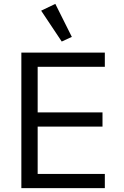

<svg xmlns="http://www.w3.org/2000/svg" viewBox="-20 -969 640 989"><path d="M90 0V-698H520V-625H174V-390H508V-317H174V-73H520V0ZM192 -914 265 -949 350 -779 298 -755Z"/></svg>

Font: iA Writer Mono V
Style: Regular
Weight: 400
Designer: Mike Abbink, Paul van der Laan, Pieter van Rosmalen
Foundry: Bold Monday
Version: Version 2.000